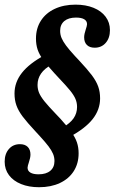

<svg xmlns="http://www.w3.org/2000/svg" viewBox="-31 -602 490 815"><path d="M296.1 -148Q296.1 -166.3 289.2 -182.3Q282.4 -198.2 266.5 -217.9Q250.5 -237.6 218.7 -271Q212.4 -277.7 200 -291.2Q169.2 -324.6 152.5 -347.6Q135.7 -370.6 128.7 -391.5Q121.7 -412.5 121.7 -438.3Q121.7 -481.5 142.5 -514Q163.2 -546.5 201.3 -564.4Q239.4 -582.3 289.6 -582.3Q332.9 -582.3 366 -568.9Q399 -555.5 417.3 -531Q435.7 -506.5 435.7 -474Q435.7 -440.7 417.8 -420.1Q400 -399.5 370.9 -399.5Q349.6 -399.5 337.9 -411.1Q326.2 -422.6 326.2 -443.7Q326.2 -457 333.4 -478.4Q335.5 -484.9 336.8 -489.5Q338.1 -494.1 338.5 -499.3Q338.5 -512.9 326.5 -520.2Q314.4 -527.4 291.8 -527.4Q259.7 -527.4 242 -512.6Q224.3 -497.7 224.3 -471.1Q224.3 -455.1 230.3 -440.7Q236.3 -426.4 249.2 -408.9Q262.1 -391.4 287.3 -364Q295.9 -355.1 304.4 -345.8Q340.7 -306.9 359.2 -282.2Q377.7 -257.5 385.8 -234.8Q393.9 -212.2 393.9 -184.5Q393.9 -136.6 362.3 -96.5Q330.7 -56.4 264.2 -20.8L235.2 -61.1Q266.4 -78.3 281.3 -99.8Q296.1 -121.2 296.1 -148ZM-11.2 84.5Q-11.2 51.1 6.7 30.6Q24.5 10 53.6 10Q74.9 10 86.6 21.5Q98.3 33.1 98.3 54.2Q98.3 67.5 91 88.9Q88.9 95.4 87.6 100Q86.3 104.6 86 109.8Q86 123.4 98 130.6Q110 137.9 132.7 137.9Q164.8 137.9 182.5 123Q200.2 108.2 200.2 81.6Q200.2 65.6 194.2 51.2Q188.2 36.9 175.3 19.6Q162.3 2.3 137.6 -24.7L120 -43.8Q83.8 -82.6 65.2 -107.3Q46.7 -132 38.7 -154.7Q30.6 -177.3 30.6 -205Q30.6 -252.9 62.2 -293Q93.8 -333.2 160.3 -368.8L189.3 -328.4Q158 -311.2 143.2 -289.7Q128.4 -268.3 128.4 -241.6Q128.4 -223.2 135.2 -207.2Q142.1 -191.3 158 -171.6Q173.9 -151.9 205.8 -118.6L226.1 -97.2Q256 -64.1 272.4 -41.1Q288.7 -18.1 295.7 2.8Q302.7 23.7 302.7 48.8Q302.7 92 282 124.5Q261.3 157 223.2 174.9Q185.1 192.7 134.8 192.7Q91.5 192.7 58.5 179.3Q25.4 165.9 7.1 141.5Q-11.2 117 -11.2 84.5Z"/></svg>

Font: Playfair Micro SmCond SmLight
Style: Italic
Weight: 360
Width: 4
Italic angle: -15.6°
Designer: Claus Eggers Sørensen
Foundry: Claus Eggers Sørensen
Version: Version 2.203;Glyphs 3.3 (3326)